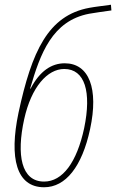

<svg xmlns="http://www.w3.org/2000/svg" viewBox="-20 -780 490 810"><path d="M166 10C257 10 326 -77 360 -235C397 -406 356 -513 253 -513C198 -513 148 -481 109 -406H107C150 -554 200 -692 356 -722C385 -727 414 -731 450 -736L448 -760C414 -755 384 -752 357 -747C183 -715 114 -564 58 -304C18 -113 49 10 166 10ZM166 -14C69 -14 49 -127 82 -277C112 -413 180 -489 251 -489C338 -489 367 -393 335 -239C304 -95 244 -14 166 -14Z"/></svg>

Font: Noto Sans Condensed Thin
Style: Italic
Weight: 100
Width: 3
Italic angle: -12°
Designer: Monotype Design Team
Foundry: Monotype Imaging Inc.
Version: Version 2.013